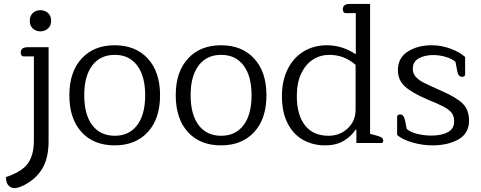

<svg xmlns="http://www.w3.org/2000/svg" viewBox="-20 -730 2457 980"><path d="M132 -624Q132 -649 147.5 -663.5Q163 -678 186 -678Q209 -678 225 -663.5Q241 -649 241 -624Q241 -599 225 -584.5Q209 -570 186 -570Q163 -570 147.5 -584.5Q132 -599 132 -624ZM10 174Q89 148 121 106Q153 64 153 -15V-442H102Q86 -442 86 -462Q86 -489 122 -489H228V-9Q228 78 195 132Q162 186 99 217Q73 230 54 230Q35 230 23 216.5Q11 203 10 174Z M334 -244Q334 -363 396.5 -431Q459 -499 565 -499Q672 -499 734.5 -431Q797 -363 797 -244Q797 -124 734.5 -56Q672 12 565 12Q458 12 396 -56Q334 -124 334 -244ZM721 -244Q721 -342 680 -396Q639 -450 566 -450Q492 -450 451 -396Q410 -342 410 -244Q410 -145 451 -91Q492 -37 566 -37Q639 -37 680 -91Q721 -145 721 -244Z M877 -244Q877 -363 939.5 -431Q1002 -499 1108 -499Q1215 -499 1277.5 -431Q1340 -363 1340 -244Q1340 -124 1277.5 -56Q1215 12 1108 12Q1001 12 939 -56Q877 -124 877 -244ZM1264 -244Q1264 -342 1223 -396Q1182 -450 1109 -450Q1035 -450 994 -396Q953 -342 953 -244Q953 -145 994 -91Q1035 -37 1109 -37Q1182 -37 1223 -91Q1264 -145 1264 -244Z M1419 -240Q1419 -318 1448.5 -377Q1478 -436 1530 -467.5Q1582 -499 1648 -499Q1727 -499 1796 -453V-663H1746Q1730 -663 1730 -683Q1730 -710 1765 -710H1869V-47L1909 -36Q1923 -32 1929.5 -26.5Q1936 -21 1936 -12Q1936 0 1925 0H1799V-68H1795Q1771 -32 1732.5 -10Q1694 12 1639 12Q1578 12 1528 -15.5Q1478 -43 1448.5 -99.5Q1419 -156 1419 -240ZM1795 -170V-399Q1736 -450 1662 -450Q1615 -450 1577.5 -426Q1540 -402 1517.5 -355Q1495 -308 1495 -240Q1495 -144 1536.5 -90.5Q1578 -37 1657 -37Q1714 -37 1754.5 -74.5Q1795 -112 1795 -170Z M2007 -41V-132Q2007 -146 2022 -146Q2041 -146 2047 -117L2056 -72Q2075 -55 2110.5 -46.5Q2146 -38 2181 -38Q2233 -38 2265.5 -55Q2298 -72 2298 -111Q2298 -138 2285 -154.5Q2272 -171 2245.5 -185Q2219 -199 2160 -223Q2083 -256 2047 -288.5Q2011 -321 2011 -372Q2011 -435 2061.5 -467Q2112 -499 2184 -499Q2233 -499 2281 -481Q2329 -463 2354 -439V-351Q2354 -338 2339 -338Q2329 -338 2323 -344.5Q2317 -351 2314 -366L2305 -414Q2287 -430 2255.5 -439.5Q2224 -449 2192 -449Q2147 -449 2117 -432Q2087 -415 2087 -379Q2087 -355 2101.5 -338.5Q2116 -322 2140 -309.5Q2164 -297 2229 -268Q2308 -234 2341 -202Q2374 -170 2374 -114Q2374 -49 2320 -18.5Q2266 12 2187 12Q2137 12 2086 -2.5Q2035 -17 2007 -41Z"/></svg>

Font: Maitree
Style: Regular
Weight: 400
Designer: CadsonDemak Team
Foundry: CadsonDemak
Version: Version 1.001